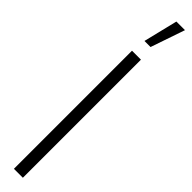

<svg xmlns="http://www.w3.org/2000/svg" viewBox="-325 -841 786 786"><g transform="rotate(45 67.5 -448.0)"><path d="M48.8 -748 85 -896.5H134.8L84 -748ZM41 0V-683.6H92.8V0Z"/></g></svg>

Font: Post No Bills Colombo
Style: Regular
Weight: 400
Designer: Kosala Senevirathne, Siva Puranthara, Lasantha Premarathna, Tharique Azeez
Foundry: Mooniak
Version: Version 1.220 ; ttfautohint (v1.6)